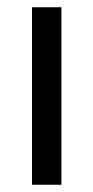

<svg xmlns="http://www.w3.org/2000/svg" viewBox="-20 -508 256 528"><path d="M68 0V-488H149V0Z"/></svg>

Font: Anek Gujarati Medium
Style: Regular
Weight: 400
Version: Version 1.003